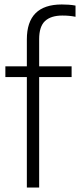

<svg xmlns="http://www.w3.org/2000/svg" viewBox="-20 -838 358 858"><path d="M100 0V-493.5H4V-541.5H100V-662Q100 -818 256 -818Q269.5 -818 286 -817Q302.5 -816 317.5 -813V-763Q302.5 -766 289 -767.2Q275.5 -768.5 258.5 -768.5Q207.5 -768.5 181.2 -744Q155 -719.5 155 -663V-541.5H300V-493.5H155V0Z"/></svg>

Font: Encode Sans Condensed Light
Style: Regular
Weight: 300
Width: 3
Designer: Multiple Designers
Foundry: Impallari Type
Version: Version 3.000; ttfautohint (v1.8.3) -l 8 -r 50 -G 200 -x 14 